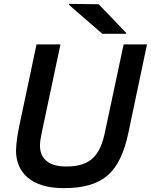

<svg xmlns="http://www.w3.org/2000/svg" viewBox="-20 -960 781 994"><path d="M645 -274 741 -730H620L523 -274C498 -155 449 -98 323 -98C222 -98 187 -147 187 -206C187 -226 190 -245 198 -282L293 -730H169L79 -304C72 -271 63 -215 63 -180C63 -72 136 14 309 14C512 14 601 -65 645 -274ZM337 -935 510 -785H633V-790L491 -938L338 -940Z"/></svg>

Font: Nacelle SemiBold
Style: Italic
Weight: 600
Italic angle: -12°
Designer: Sora Sagano
Foundry: Sora Sagano
Version: Version 1.000;FEAKit 1.0